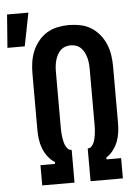

<svg xmlns="http://www.w3.org/2000/svg" viewBox="-104 -862 661 906"><g transform="rotate(-5 226.0 -409.0)"><path d="M59 0V-96H128V-105Q109 -117 95 -135.5Q81 -154 73 -175Q65 -196 62 -218.5Q59 -241 59 -264V-530Q59 -557 63 -584Q67 -611 77.5 -636Q88 -661 105.5 -682.5Q123 -704 146 -718Q169 -732 196 -737.5Q223 -743 250 -743Q277 -743 304 -737.5Q331 -732 354 -718Q377 -704 394.5 -682.5Q412 -661 422.5 -636Q433 -611 437 -584Q441 -557 441 -530V-264Q441 -241 438 -218.5Q435 -196 427 -175Q419 -154 405 -135.5Q391 -117 372 -105V-96H441V0H288V-155Q299 -155 306.5 -163Q314 -171 318 -181Q322 -191 324 -201Q326 -211 327.5 -221.5Q329 -232 329.5 -242.5Q330 -253 330 -264V-530Q330 -543 328.5 -556.5Q327 -570 323.5 -582.5Q320 -595 314 -607Q308 -619 298.5 -628.5Q289 -638 276 -642.5Q263 -647 250 -647Q237 -647 224 -642.5Q211 -638 201.5 -628.5Q192 -619 186 -607Q180 -595 176.5 -582.5Q173 -570 171.5 -556.5Q170 -543 170 -530V-264Q170 -253 170.5 -242.5Q171 -232 172.5 -221.5Q174 -211 176 -201Q178 -191 182 -181Q186 -171 193.5 -163Q201 -155 212 -155V0ZM-48 -661 -36 -818H65L34 -661Z"/></g></svg>

Font: Iosevka Fixed
Style: Bold
Weight: 700
Monospace: yes
Designer: Belleve Invis
Foundry: Belleve Invis
Version: Version 32.3.0